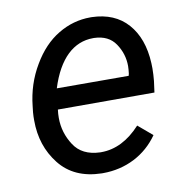

<svg xmlns="http://www.w3.org/2000/svg" viewBox="-67 -602 653 676"><g transform="rotate(-10 259.5 -264.0)"><path d="M243.7 9.8C245.1 9.8 246.6 9.8 248 9.8C330.6 9.8 401.9 -27.3 446.3 -91.3L395.5 -134.3C352.5 -87.4 305.7 -64 254.9 -64C253.9 -64 252.4 -64 251 -64C208 -65.4 176.8 -81.1 157.7 -110.8C138.2 -140.6 128.4 -173.3 128.4 -208.5C128.4 -218.3 128.9 -228 130.4 -238.3H475.6L481 -278.8C482.4 -293.5 483.4 -308.6 483.4 -323.2C483.4 -329.6 483.4 -335.9 482.9 -342.3C480 -401.9 462.9 -449.2 432.1 -483.9C401.4 -518.6 358.4 -536.6 304.2 -538.1C302.2 -538.1 300.8 -538.1 298.8 -538.1C258.3 -538.1 219.7 -527.3 184.1 -505.9C147.9 -484.4 117.2 -452.1 91.8 -408.7C65.9 -365.2 50.3 -317.4 44.9 -265.1L42.5 -244.1C41.5 -233.9 41.5 -224.1 41.5 -214.8C41.5 -154.3 58.6 -102.1 93.3 -58.1C127.9 -14.2 177.7 8.3 243.7 9.8ZM299.8 -464.4C334 -463.4 359.4 -450.7 375.5 -426.8C392.1 -402.3 400.4 -375.5 400.4 -346.2C400.4 -337.4 399.4 -329.1 398.4 -319.8L396.5 -312L139.6 -312.5C171.4 -414.1 226.1 -464.4 295.9 -464.4C297.4 -464.4 298.3 -464.4 299.8 -464.4Z"/></g></svg>

Font: Roboto
Style: Italic
Weight: 400
Italic angle: -12°
Designer: Google
Version: Version 2.137; 2017